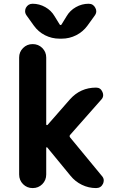

<svg xmlns="http://www.w3.org/2000/svg" viewBox="-20 -1004 634 1004"><path d="M292 -876Q293.9 -873 296.9 -873Q299.8 -873 301.8 -876L328.1 -918.9Q345.7 -949.2 377 -966.8Q408.2 -984.4 443.4 -984.4Q467.8 -984.4 478.5 -962.9Q483.4 -954.1 483.4 -945.3Q483.4 -933.6 475.6 -922.9L437.5 -870.1Q414.1 -837.9 378.4 -819.8Q342.8 -801.8 302.7 -801.8H291Q251 -801.8 215.3 -819.8Q179.7 -837.9 156.2 -871.1L119.1 -922.9Q111.3 -933.6 111.3 -945.3Q111.3 -954.1 115.2 -962.9Q127 -984.4 150.4 -984.4Q185.5 -984.4 216.8 -966.8Q248 -949.2 265.6 -918.9ZM221.7 -353.5Q221.7 -350.6 224.1 -350.1Q226.6 -349.6 228.5 -350.6L345.7 -484.4Q400.4 -545.9 482.4 -545.9Q505.9 -545.9 515.6 -523.4Q519.5 -514.6 519.5 -506.8Q519.5 -494.1 510.7 -484.4L347.7 -299.8Q340.8 -293 346.7 -285.2L512.7 -84Q522.5 -73.2 522.5 -60.5Q522.5 -51.8 518.6 -43Q507.8 -20.5 482.4 -20.5Q443.4 -20.5 408.2 -37.6Q373 -54.7 348.6 -85L227.5 -232.4Q226.6 -234.4 224.1 -233.9Q221.7 -233.4 221.7 -230.5V-91.8Q221.7 -61.5 201.2 -41Q180.7 -20.5 150.9 -20.5Q121.1 -20.5 100.6 -41Q80.1 -61.5 80.1 -91.8V-703.1Q80.1 -732.4 100.6 -752.9Q121.1 -773.4 150.9 -773.4Q180.7 -773.4 201.2 -752.9Q221.7 -732.4 221.7 -703.1Z"/></svg>

Font: Gen Jyuu GothicX Bold
Style: Bold
Weight: 700
Designer: Ryoko NISHIZUKA (kana &amp; ideographs); Paul D. Hunt (Latin, Greek &amp; Cyrillic); Wenlong ZHANG (bopomofo); Sandoll C
Version: Version 1.058.20140828